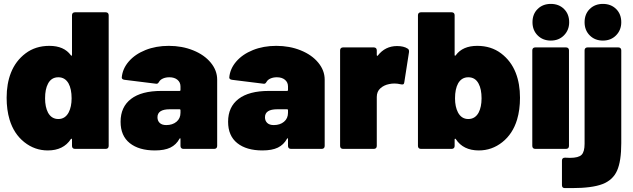

<svg xmlns="http://www.w3.org/2000/svg" viewBox="-20 -763 3246 984"><path d="M364 -700H522Q529 -700 533 -696Q537 -692 537 -685V-15Q537 -8 533 -4Q529 0 522 0H364Q357 0 353 -4Q349 -8 349 -15V-48Q349 -51 347 -52Q345 -53 343 -50Q305 8 225 8Q158 8 104.5 -34.5Q51 -77 29 -150Q14 -200 14 -262Q14 -334 36 -390Q60 -451 111 -489.5Q162 -528 233 -528Q308 -528 343 -480Q345 -477 347 -477.5Q349 -478 349 -481V-685Q349 -692 353 -696Q357 -700 364 -700ZM347 -259Q347 -307 331 -336Q313 -367 279 -367Q243 -367 226 -334Q211 -306 211 -259Q211 -215 226 -186Q244 -153 279 -153Q314 -153 332 -187Q347 -216 347 -259Z M1093 -355V-15Q1093 -8 1089 -4Q1085 0 1078 0H920Q913 0 909 -4Q905 -8 905 -15V-50Q905 -54 903.5 -54.5Q902 -55 900 -52Q883 -21 853 -6.5Q823 8 774 8Q692 8 645 -29.5Q598 -67 598 -139Q598 -215 651.5 -256Q705 -297 807 -297H900Q905 -297 905 -302V-320Q905 -341 889.5 -354Q874 -367 848 -367Q830 -367 816 -361Q802 -355 796 -345Q792 -338 788.5 -335.5Q785 -333 779 -334L618 -354Q604 -356 604 -366Q608 -411 640 -448Q672 -485 725.5 -506.5Q779 -528 845 -528Q913 -528 970 -505Q1027 -482 1060 -442Q1093 -402 1093 -355ZM905 -185V-198Q905 -203 900 -203H850Q787 -203 787 -162Q787 -144 798.5 -133Q810 -122 832 -122Q864 -122 884.5 -139Q905 -156 905 -185Z M1644 -355V-15Q1644 -8 1640 -4Q1636 0 1629 0H1471Q1464 0 1460 -4Q1456 -8 1456 -15V-50Q1456 -54 1454.5 -54.5Q1453 -55 1451 -52Q1434 -21 1404 -6.5Q1374 8 1325 8Q1243 8 1196 -29.5Q1149 -67 1149 -139Q1149 -215 1202.5 -256Q1256 -297 1358 -297H1451Q1456 -297 1456 -302V-320Q1456 -341 1440.5 -354Q1425 -367 1399 -367Q1381 -367 1367 -361Q1353 -355 1347 -345Q1343 -338 1339.5 -335.5Q1336 -333 1330 -334L1169 -354Q1155 -356 1155 -366Q1159 -411 1191 -448Q1223 -485 1276.5 -506.5Q1330 -528 1396 -528Q1464 -528 1521 -505Q1578 -482 1611 -442Q1644 -402 1644 -355ZM1456 -185V-198Q1456 -203 1451 -203H1401Q1338 -203 1338 -162Q1338 -144 1349.5 -133Q1361 -122 1383 -122Q1415 -122 1435.5 -139Q1456 -156 1456 -185Z M2069 -514Q2078 -509 2076 -495L2052 -341Q2051 -333 2046.5 -331Q2042 -329 2034 -331Q2016 -335 2002 -335Q1987 -335 1974 -332Q1948 -327 1929.5 -310.5Q1911 -294 1911 -266V-15Q1911 -8 1907 -4Q1903 0 1896 0H1738Q1731 0 1727 -4Q1723 -8 1723 -15V-505Q1723 -512 1727 -516Q1731 -520 1738 -520H1896Q1903 -520 1907 -516Q1911 -512 1911 -505V-481Q1911 -478 1913 -477Q1915 -476 1916 -478Q1954 -527 2015 -527Q2049 -527 2069 -514Z M2645 -262Q2645 -200 2630 -150Q2608 -77 2554.5 -34.5Q2501 8 2434 8Q2354 8 2316 -50Q2314 -53 2312 -52Q2310 -51 2310 -48V-15Q2310 -8 2306 -4Q2302 0 2295 0H2137Q2130 0 2126 -4Q2122 -8 2122 -15V-685Q2122 -692 2126 -696Q2130 -700 2137 -700H2295Q2302 -700 2306 -696Q2310 -692 2310 -685V-481Q2310 -478 2312 -477.5Q2314 -477 2316 -480Q2351 -528 2426 -528Q2497 -528 2548 -489.5Q2599 -451 2623 -390Q2645 -334 2645 -262ZM2448 -259Q2448 -306 2433 -334Q2416 -367 2380 -367Q2346 -367 2328 -336Q2312 -307 2312 -259Q2312 -216 2327 -187Q2345 -153 2380 -153Q2415 -153 2433 -186Q2448 -215 2448 -259Z M2709 -649Q2709 -691 2735.5 -717Q2762 -743 2803 -743Q2844 -743 2870.5 -717Q2897 -691 2897 -649Q2897 -609 2870.5 -582Q2844 -555 2803 -555Q2762 -555 2735.5 -581.5Q2709 -608 2709 -649ZM2723 -520H2881Q2888 -520 2892 -516Q2896 -512 2896 -505V-15Q2896 -8 2892 -4Q2888 0 2881 0H2723Q2716 0 2712 -4Q2708 -8 2708 -15V-505Q2708 -512 2712 -516Q2716 -520 2723 -520ZM2976 -649Q2976 -691 3002.5 -717Q3029 -743 3070 -743Q3111 -743 3137.5 -717Q3164 -691 3164 -649Q3164 -609 3137.5 -582Q3111 -555 3070 -555Q3029 -555 3002.5 -581.5Q2976 -608 2976 -649ZM2876 45Q2885 46 2901 46Q2945 46 2960.5 30.5Q2976 15 2976 -26V-505Q2976 -512 2980 -516Q2984 -520 2991 -520H3149Q3156 -520 3160 -516Q3164 -512 3164 -505V-29Q3164 63 3142.5 111.5Q3121 160 3067.5 180.5Q3014 201 2911 201H2875Q2860 201 2860 186V60Q2860 45 2876 45Z"/></svg>

Font: Barlow Black
Style: Regular
Weight: 900
Designer: Jeremy Tribby
Foundry: Tribby Type
Version: Version 1.422